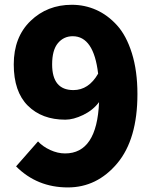

<svg xmlns="http://www.w3.org/2000/svg" viewBox="-20 -778 648 811"><path d="M290 -397.5Q354.5 -397.5 394.5 -466.8Q376 -625 287.1 -625Q249 -625 224.6 -595.7Q200.2 -566.4 200.2 -505.9Q200.2 -397.5 290 -397.5ZM47.9 -75.2 140.6 -180.7Q160.2 -159.2 191.9 -144.5Q223.6 -129.9 254.9 -129.9Q389.6 -129.9 398.4 -346.7Q373 -312.5 331.5 -292.5Q290 -272.5 255.9 -272.5Q157.2 -272.5 97.7 -331.5Q38.1 -390.6 38.1 -505.9Q38.1 -621.1 108.9 -689.5Q179.7 -757.8 283.2 -757.8Q337.9 -757.8 386.2 -736.3Q434.6 -714.8 474.1 -671.4Q513.7 -627.9 537.1 -553.2Q560.5 -478.5 560.5 -380.9Q560.5 -189.5 475.1 -87.9Q389.6 13.7 266.6 13.7Q136.7 13.7 47.9 -75.2Z"/></svg>

Font: Bpmf Zihi Sans Heavy
Style: Heavy
Weight: 900
Foundry: But Ko
Version: Version 1.320